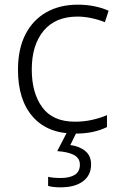

<svg xmlns="http://www.w3.org/2000/svg" viewBox="-20 -562 516 822"><path d="M301 10Q184 10 120.5 -62Q57 -134 57 -263Q57 -353 89 -415Q121 -477 178.5 -509.5Q236 -542 313 -542Q351 -542 385 -535Q419 -528 445 -516L429 -467Q402 -478 371 -484.5Q340 -491 312 -491Q217 -491 166.5 -430Q116 -369 116 -264Q116 -164 161 -102.5Q206 -41 301 -41Q340 -41 375 -49Q410 -57 438 -69V-18Q412 -5 378.5 2.5Q345 10 301 10ZM370 142Q370 188 335.5 214Q301 240 240 240Q206 240 186 234V195Q206 200 241 200Q278 200 300 186.5Q322 173 322 143Q322 115 296.5 101.5Q271 88 225 85L269 0H310L281 59Q320 64 345 84.5Q370 105 370 142Z"/></svg>

Font: Noto Sans Lao UI Light
Style: Regular
Weight: 300
Designer: Monotype Design Team
Foundry: Monotype Imaging Inc.
Version: Version 2.000; ttfautohint (v1.8.4.7-5d5b)